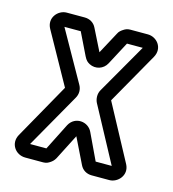

<svg xmlns="http://www.w3.org/2000/svg" viewBox="-85 -573 605 670"><g transform="rotate(15 217.5 -238.0)"><path d="M308 -25H307L262 -120C247 -153 198 -159 178 -122L129 -25H70L182 -222C191 -237 191 -255 182 -270L80 -451H138H139L178 -371C185 -357 190 -353 199 -348C222 -336 250 -345 262 -368L306 -451H363L259 -270C250 -255 252 -236 258 -224L365 -25ZM306 25H370C400 25 431 -8 412 -44L304 -245V-246L409 -431C429 -467 401 -501 368 -501H304C293 -501 286 -497 280 -493C274 -489 267 -484 263 -475L221 -397L182 -475C174 -492 158 -501 140 -501H75C44 -501 14 -467 34 -431L137 -246L24 -45C5 -11 30 25 66 25H131C142 25 149 21 155 17C161 13 167 8 172 -1L219 -93L264 -1C272 16 288 25 306 25Z"/></g></svg>

Font: DIN Rundschrift
Style: MittelKont
Weight: 400
Version: Version 1.027